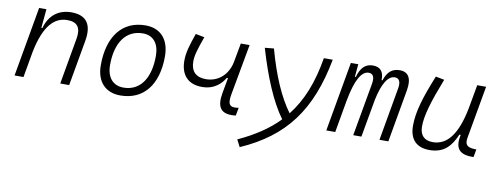

<svg xmlns="http://www.w3.org/2000/svg" viewBox="-62 -852 3641 1405"><g transform="rotate(10 1758.0 -149.0)"><path d="M44.4 0H110.8L144.5 -191.9C185.1 -396.5 262.2 -466.3 355 -466.3C431.2 -466.3 458.5 -425.3 444.3 -344.2L383.8 0H450.2L510.3 -340.3C531.7 -463.4 486.8 -527.3 374.5 -527.3C277.8 -527.3 210.4 -472.7 184.6 -377H176.8L189.9 -517.6H135.7Z M831.1 9.8C1002.4 9.8 1104 -115.7 1104 -328.6C1104 -453.6 1037.6 -527.3 925.8 -527.3C754.4 -527.3 652.8 -399.9 652.8 -184.1C652.8 -62.5 719.2 9.8 831.1 9.8ZM843.8 -50.8C765.1 -50.8 719.2 -105.5 719.2 -197.3C719.2 -366.2 793 -466.3 917 -466.3C993.7 -466.3 1038.1 -412.1 1038.1 -320.3C1038.1 -150.9 965.8 -50.8 843.8 -50.8Z M1408.7 -155.3C1505.9 -155.3 1554.7 -213.9 1576.7 -252H1585.9L1564.9 -136.7C1546.9 -36.6 1576.2 9.8 1656.7 9.8C1667.5 9.8 1679.2 9.3 1689.5 7.8L1700.7 -51.3C1689.9 -49.8 1679.7 -48.8 1670.9 -48.8C1627.4 -48.8 1619.6 -76.2 1631.3 -141.6L1699.7 -517.6H1634.3L1607.9 -373.5C1588.9 -281.2 1520.5 -216.8 1428.2 -216.3C1352.5 -215.8 1314.5 -256.3 1314.5 -328.1C1314.5 -373.5 1329.6 -421.9 1363.3 -516.6L1297.9 -529.3C1268.1 -444.3 1249 -385.3 1249 -322.8C1249 -218.3 1304.2 -155.3 1408.7 -155.3Z M1757.8 230.5C2081.5 87.9 2244.6 -132.3 2317.4 -517.6H2251.5C2220.7 -332.5 2164.6 -190.4 2074.7 -76.7C1998 -180.7 1933.1 -328.6 1879.4 -523.9L1812.5 -517.6C1873 -312.5 1943.4 -140.6 2028.8 -23.9C1951.7 56.2 1853.5 121.1 1730.5 177.7Z M2507.3 -517.6H2452.1L2360.8 0H2427.2L2470.2 -244.1V-242.7C2497.1 -390.6 2538.6 -469.7 2593.3 -469.7C2626.5 -469.7 2639.6 -444.3 2630.9 -394.5L2561 0H2621.6L2671.9 -282.7C2697.3 -404.3 2736.8 -469.7 2788.1 -469.7C2820.3 -469.7 2834 -443.8 2825.2 -394.5L2755.9 0H2821.8L2890.6 -390.6C2906.2 -480.5 2879.9 -527.3 2814.5 -527.3C2757.8 -527.3 2723.1 -497.1 2702.1 -432.6H2695.3C2697.3 -496.1 2669.9 -527.3 2614.7 -527.3C2559.6 -527.3 2524.9 -493.2 2505.4 -422.9H2498.5Z M3127.9 10.3C3239.3 10.3 3288.6 -53.2 3325.2 -138.7H3335C3315.4 -47.4 3339.8 4.9 3444.3 4.9H3455.6L3466.3 -53.7H3453.1C3396 -56.2 3378.9 -75.7 3387.7 -126.5L3457 -517.6H3391.1L3359.4 -341.3C3321.3 -144 3250 -50.8 3141.6 -50.8C3079.1 -50.8 3045.4 -85.4 3045.4 -150.9C3045.4 -232.9 3078.6 -341.8 3146 -514.6L3082 -527.3C3016.1 -365.2 2979.5 -251 2979.5 -145C2979.5 -43.9 3031.2 10.3 3127.9 10.3Z"/></g></svg>

Font: Cascadia Mono NF Light
Style: Italic
Weight: 300
Italic angle: -10°
Monospace: yes
Designer: Aaron Bell
Foundry: Saja Typeworks
Version: Version 2404.023